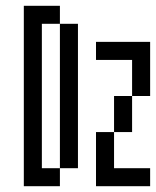

<svg xmlns="http://www.w3.org/2000/svg" viewBox="-20 -645 540 665"><path d="M500 0V-62.5H375Q375 -62.5 375 -187.5H312.5V0ZM62.5 -625Q62.5 -625 62.5 0H187.5V-62.5H125Q125 -62.5 125 -562.5H187.5Q187.5 -562.5 187.5 -62.5H250Q250 -62.5 250 -562.5H187.5V-625ZM375 -187.5H437.5Q437.5 -187.5 437.5 -312.5H375Q375 -312.5 375 -187.5ZM437.5 -312.5H500V-500H312.5V-437.5H437.5Q437.5 -437.5 437.5 -312.5Z"/></svg>

Font: Unifont
Style: Regular
Weight: 500
Version: Version 13.0.05